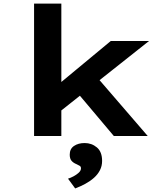

<svg xmlns="http://www.w3.org/2000/svg" viewBox="-20 -760 935 1073"><path d="M311.7 -134 265.1 -254 598.8 -530.7H812.6ZM170.4 0V-740H322.8V0ZM616.1 0 375.6 -285.5 484.2 -372.6 805.5 0ZM400.2 293.1 360.1 238.5Q374.1 234.3 390.7 225.5Q407.3 216.7 419.9 205.2Q432.5 193.6 432.5 180.7Q432.5 171.2 425.9 167Q419.2 162.9 407.9 157.6Q389.2 150 379.5 138.2Q369.7 126.4 369.7 104.5Q369.7 71.7 393.7 55.6Q417.6 39.4 453.1 39.4Q492.4 39.4 521.5 63.9Q550.6 88.3 550.6 139.4Q550.6 167.4 538.7 190.8Q526.8 214.3 505.6 233.3Q484.3 252.3 457.1 267.1Q429.9 281.9 400.2 293.1Z"/></svg>

Font: Lexend Peta
Style: Regular
Weight: 400
Designer: Bonnie Shaver-Troup, Thomas Jockin
Foundry: Lexend
Version: Version 1.007